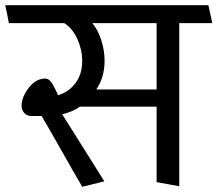

<svg xmlns="http://www.w3.org/2000/svg" viewBox="-31 -700 836 738"><path d="M571 -611H324Q347 -583 359 -543.5Q371 -504 371 -466Q371 -435 363 -407Q355 -379 339 -356H571ZM129 -254H90Q73 -254 62.5 -265.5Q52 -277 52 -293Q52 -327 79.5 -362.5Q107 -398 143 -398Q159 -398 172 -375Q185 -352 192 -334Q233 -346 259 -380.5Q285 -415 285 -466Q285 -509 266 -550.5Q247 -592 216 -611H3Q0 -628 -3.5 -645.5Q-7 -663 -11 -680H770L785 -611H658V16L571 0V-290H276Q262 -280 244.5 -272.5Q227 -265 208 -261L370 -3L285 18Q246 -49 207.5 -117.5Q169 -186 129 -254Z"/></svg>

Font: Palanquin
Style: Regular
Weight: 400
Designer: Pria Ravichandran
Version: Version 1.0.4